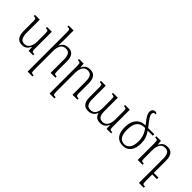

<svg xmlns="http://www.w3.org/2000/svg" viewBox="102 -1837 3157 3157"><g transform="rotate(45 1680.5 -258.5)"><path d="M226 11Q155 11 119 -35.5Q83 -82 83 -184V-394Q83 -426 79.5 -441Q76 -456 64 -460Q52 -464 27 -464V-492H139V-188Q139 -115 161.5 -72.5Q184 -30 241 -30Q284 -30 311 -54.5Q338 -79 351.5 -119.5Q365 -160 365 -208V-389Q365 -424 361.5 -440Q358 -456 345.5 -460Q333 -464 308 -464V-492H420V-100Q420 -67 424 -51.5Q428 -36 440 -32Q452 -28 477 -28V0H372L367 -83H363Q341 -39 310 -14Q279 11 226 11Z M996 -28V0H884V-314Q884 -381 861.5 -421Q839 -461 782 -461Q715 -461 686.5 -410.5Q658 -360 658 -284V155Q658 188 661.5 202.5Q665 217 677 221Q689 225 715 225V253H602V-662Q602 -694 598.5 -708.5Q595 -723 582.5 -727.5Q570 -732 543 -732V-760H658V-494Q658 -473 657 -452Q656 -431 655 -411H659Q683 -460 716 -480.5Q749 -501 797 -501Q871 -501 905.5 -456Q940 -411 940 -317V-99Q940 -67 943.5 -51.5Q947 -36 959 -32Q971 -28 996 -28Z M1506 -28V0H1393V-314Q1393 -380 1371 -420.5Q1349 -461 1291 -461Q1225 -461 1196.5 -410.5Q1168 -360 1168 -284V155Q1168 188 1171.5 202.5Q1175 217 1187 221Q1199 225 1225 225V253H1112V-394Q1112 -426 1108.5 -440.5Q1105 -455 1092.5 -459.5Q1080 -464 1053 -464V-492H1161L1166 -411H1170Q1194 -460 1226 -480.5Q1258 -501 1307 -501Q1380 -501 1414.5 -456Q1449 -411 1449 -317V-99Q1449 -67 1453 -51.5Q1457 -36 1469 -32Q1481 -28 1506 -28Z M2122 -492H2233V-98Q2233 -66 2236.5 -51Q2240 -36 2252 -31.5Q2264 -27 2291 -27V0H2185L2180 -84H2176Q2156 -35 2121.5 -13Q2087 9 2038 9Q1981 9 1950.5 -17Q1920 -43 1909 -87H1905Q1887 -41 1850.5 -16Q1814 9 1760 9Q1688 9 1653.5 -37Q1619 -83 1619 -173V-396Q1619 -428 1616 -442Q1613 -456 1600.5 -460Q1588 -464 1562 -464V-492H1674V-178Q1674 -106 1697 -68.5Q1720 -31 1775 -31Q1842 -31 1870.5 -77.5Q1899 -124 1899 -193V-395Q1899 -427 1895.5 -442Q1892 -457 1880 -461Q1868 -465 1842 -465V-492H1954V-178Q1954 -105 1977 -68.5Q2000 -32 2055 -32Q2097 -32 2124.5 -56Q2152 -80 2165 -119.5Q2178 -159 2178 -207V-394Q2178 -427 2175 -442Q2172 -457 2160 -461Q2148 -465 2122 -465Z M2566 10Q2477 10 2427 -49.5Q2377 -109 2377 -226Q2377 -319 2406 -377.5Q2435 -436 2483.5 -464Q2532 -492 2591 -492H2601Q2582 -514 2566.5 -534.5Q2551 -555 2537 -573Q2503 -621 2493.5 -648.5Q2484 -676 2484 -695Q2484 -729 2503 -749.5Q2522 -770 2551 -770Q2584 -770 2592 -740Q2554 -742 2543.5 -728.5Q2533 -715 2533 -697Q2533 -677 2544 -653Q2555 -629 2590 -582Q2613 -552 2629.5 -531Q2646 -510 2660 -492H2803V-457H2684Q2723 -403 2740.5 -350Q2758 -297 2758 -231Q2758 -117 2708.5 -53.5Q2659 10 2566 10ZM2565 -26Q2631 -26 2667 -78Q2703 -130 2703 -231Q2703 -357 2624 -457H2603Q2526 -457 2479.5 -403.5Q2433 -350 2433 -226Q2433 -126 2467.5 -76Q2502 -26 2565 -26Z M3247 155Q3247 187 3250.5 202Q3254 217 3266 221Q3278 225 3303 225V253H3191V-314Q3191 -381 3168.5 -421Q3146 -461 3089 -461Q3022 -461 2993.5 -410.5Q2965 -360 2965 -284V-98Q2965 -66 2968.5 -51Q2972 -36 2984 -32Q2996 -28 3022 -28V0H2909V-394Q2909 -426 2905.5 -440.5Q2902 -455 2889.5 -459.5Q2877 -464 2850 -464V-492H2958L2964 -411H2967Q2991 -460 3023.5 -480.5Q3056 -501 3104 -501Q3178 -501 3212.5 -456Q3247 -411 3247 -317V-36H3356V0H3247Z"/></g></svg>

Font: Noto Serif Armenian SemiCondensed Light
Style: Regular
Weight: 300
Width: 4
Designer: Monotype Design Team
Foundry: Monotype Imaging Inc.
Version: Version 2.008; ttfautohint (v1.8.4.7-5d5b)